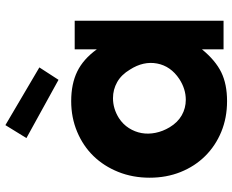

<svg xmlns="http://www.w3.org/2000/svg" viewBox="-95 -754 862 712"><g transform="rotate(-90 336.0 -398.0)"><path d="M509 -80Q468 -30 424 -8.5Q380 13 317 13Q255 13 203 -8.5Q151 -30 113 -68.5Q75 -107 54 -159.5Q33 -212 33 -274Q33 -337 54.5 -390.5Q76 -444 113.5 -482.5Q151 -521 203.5 -543Q256 -565 317 -565Q381 -565 427 -542.5Q473 -520 509 -470V-552H615V0H509ZM220 -200Q238 -170 264.5 -155Q291 -140 322 -140Q362 -140 399 -164Q447 -196 456.5 -246.5Q466 -297 434 -347Q415 -379 387.5 -394.5Q360 -410 328 -410Q289 -410 254 -388Q231 -373 217 -351Q203 -329 198.5 -304Q194 -279 199.5 -252Q205 -225 220 -200ZM228 -809 442 -683 396 -612 180 -731Z"/></g></svg>

Font: Involve SemiBold
Style: Regular
Weight: 600
Designer: Stefan Peev
Foundry: Context Ltd.
Version: Version 1.001